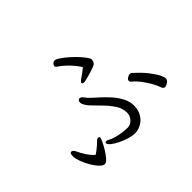

<svg xmlns="http://www.w3.org/2000/svg" viewBox="-138 -992 1276 1276"><g transform="rotate(-45 500.0 -354.0)"><path d="M574 -551Q563 -570 544 -593Q525 -616 502 -637.5Q479 -659 457 -673Q444 -682 444 -691Q444 -696 452.5 -706Q461 -716 472 -716Q484 -716 508.5 -699.5Q533 -683 561 -658Q589 -633 613 -606Q637 -579 648 -559Q652 -554 652 -545Q652 -538 649 -530.5Q646 -523 642 -517Q639 -512 621.5 -505Q604 -498 581 -491Q558 -484 537.5 -479Q517 -474 509 -474Q493 -474 493 -483Q493 -492 512 -505Q527 -515 541.5 -525.5Q556 -536 574 -551ZM509 5Q485 5 454 -4Q423 -13 393.5 -27.5Q364 -42 344.5 -57.5Q325 -73 325 -85Q325 -94 336 -94Q345 -94 356 -87Q369 -79 393.5 -72Q418 -65 447 -60.5Q476 -56 501 -56Q527 -56 547.5 -78Q568 -100 568 -130Q568 -169 545.5 -204.5Q523 -240 492 -272Q461 -304 434 -331.5Q407 -359 398 -381Q394 -389 394 -398Q394 -408 399 -414.5Q404 -421 412 -421Q426 -421 440 -400Q448 -387 470 -367Q492 -347 520 -321.5Q548 -296 574 -265.5Q600 -235 617 -201Q634 -167 634 -131Q634 -86 614.5 -55.5Q595 -25 566.5 -10Q538 5 509 5ZM911 -111Q911 -96 901.5 -87.5Q892 -79 881.5 -75Q871 -71 867 -71Q853 -71 846 -90Q839 -113 821.5 -144Q804 -175 781.5 -205Q759 -235 736 -253Q725 -261 725 -271Q725 -282 738 -290.5Q751 -299 763 -299Q771 -299 775 -295Q825 -251 855 -212.5Q885 -174 898 -147.5Q911 -121 911 -111ZM108 -182Q108 -209 122 -209Q137 -209 148 -184Q157 -163 177 -131.5Q197 -100 222 -79Q239 -90 261.5 -108.5Q284 -127 294 -138Q302 -148 315 -148Q325 -148 325 -138Q325 -131 314 -108Q303 -85 286.5 -58Q270 -31 252.5 -11.5Q235 8 223 8Q206 8 186.5 -12.5Q167 -33 149.5 -63Q132 -93 120.5 -123.5Q109 -154 108 -174Z"/></g></svg>

Font: QiushuiShotai Bright
Style: Regular
Weight: 400
Designer: Christian Thalmann (Catharsis Fonts)
Version: Version 1.250;